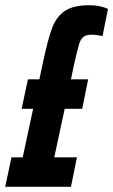

<svg xmlns="http://www.w3.org/2000/svg" viewBox="-35 -716 434 736"><path d="M379 -682 358 -578Q355 -578 342.5 -580.5Q330 -583 317 -583Q295 -583 284.5 -574.5Q274 -566 268 -546Q262 -526 250 -474L237 -412H303L280 -299H213L173 -113H260L237 0H-15L9 -113H52L92 -299H48L72 -412H116L128 -469Q148 -564 164.5 -608Q181 -652 213.5 -674Q246 -696 308 -696Q348 -696 379 -682Z"/></svg>

Font: Saira Ultra Condensed ExtraBold
Style: Italic
Weight: 800
Width: 1
Italic angle: -12°
Designer: Hector Gatti with collaboration of the Omnibus-Type team
Foundry: Omnibus-Type
Version: Version 1.001; ttfautohint (v1.8)